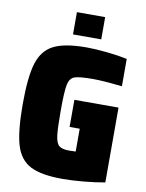

<svg xmlns="http://www.w3.org/2000/svg" viewBox="-95 -937 768 1011"><g transform="rotate(10 289.0 -431.0)"><path d="M36 -344Q36 -489 58.5 -562.5Q81 -636 140 -666Q199 -696 316 -696Q364 -696 425.5 -689.5Q487 -683 534 -673V-527Q431 -538 379 -538Q305 -538 279.5 -529Q254 -520 246.5 -483.5Q239 -447 239 -344Q239 -251 244 -211.5Q249 -172 265 -158.5Q281 -145 319 -145L354 -146V-268H300V-413H536V-13Q488 -4 425 2Q362 8 311 8Q196 8 138 -22Q80 -52 58 -125.5Q36 -199 36 -344ZM233 -751V-870H384V-751Z"/></g></svg>

Font: Saira Semi Condensed Black
Style: Regular
Weight: 900
Width: 4
Designer: Hector Gatti with collaboration of the Omnibus-Type team
Foundry: Omnibus-Type
Version: Version 1.001; ttfautohint (v1.8)